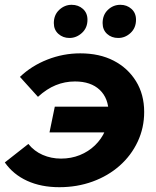

<svg xmlns="http://www.w3.org/2000/svg" viewBox="-35 -769 649 799"><path d="M171 -218 193 -325H473L452 -218ZM299 -547Q379 -547 438 -516.5Q497 -486 531 -431Q565 -376 565 -303Q565 -237 538 -179.5Q511 -122 463 -79.5Q415 -37 350.5 -13.5Q286 10 212 10Q136 10 78 -16.5Q20 -43 -15 -93L83 -170Q107 -140 142.5 -124.5Q178 -109 219 -109Q261 -109 297 -123.5Q333 -138 360 -164Q387 -190 402 -224Q417 -258 417 -298Q417 -360 380 -395Q343 -430 277 -430Q235 -430 197 -414.5Q159 -399 123 -366L48 -449Q96 -495 162 -521Q228 -547 299 -547ZM457 -611Q429 -611 410.5 -628Q392 -645 392 -673Q392 -707 414 -728Q436 -749 466 -749Q493 -749 512 -732Q531 -715 531 -687Q531 -653 508.5 -632Q486 -611 457 -611ZM254 -611Q227 -611 208 -628Q189 -645 189 -673Q189 -707 211.5 -728Q234 -749 263 -749Q291 -749 310 -732Q329 -715 329 -687Q329 -653 306 -632Q283 -611 254 -611Z"/></svg>

Font: MOST Montserrat
Style: Bold Italic
Weight: 700
Italic angle: -11.3°
Designer: Julieta Ulanovsky
Foundry: Julieta Ulanovsky
Version: Version 8.000;March 11, 2024;FontCreator 15.0.0.2926 64-bit